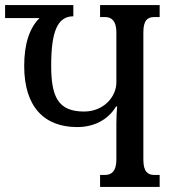

<svg xmlns="http://www.w3.org/2000/svg" viewBox="-31 -734 674 754"><path d="M532 -107V-607C532 -655 549 -667 575 -667H596V-714H362V-667H382C404 -667 426 -655 426 -607V-410C426 -356 378 -296 299 -296C197 -296 170 -354 170 -476C170 -606 193 -670 257 -670V-714H-11V-663H124C85 -624 64 -562 64 -475C64 -313 144 -235 272 -235C334 -235 391 -260 425 -316H429C427 -293 426 -271 426 -248V-107C426 -59 404 -47 382 -47H362V0H596V-47H575C550 -47 532 -59 532 -107Z"/></svg>

Font: Noto Serif Georgian ExtraCondensed Medium
Style: Regular
Weight: 500
Width: 2
Designer: Monotype Design Team, Akaki Razmadze
Foundry: Google LLC
Version: Version 2.003